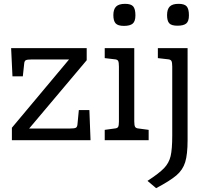

<svg xmlns="http://www.w3.org/2000/svg" viewBox="-20 -731 1077 1001"><path d="M42 -65 340 -421H145Q122 -421 114.5 -417Q107 -413 106 -398L99 -333H45L38 -480H432V-417L132 -61H345Q368 -61 375.5 -65Q383 -69 384 -84L391 -157H446L452 0H42Z M571 -652Q571 -683 585.5 -697Q600 -711 632 -711Q663 -711 674.5 -697.5Q686 -684 686 -651Q686 -620 672 -608Q658 -596 626 -596Q595 -596 583 -609Q571 -622 571 -652ZM526 -54 577 -61Q592 -62 596 -69.5Q600 -77 600 -98V-384Q600 -406 596 -413.5Q592 -421 577 -422L526 -428V-480H680V-98Q680 -77 684.5 -69.5Q689 -62 703 -61L755 -54V0H526Z M851 -652Q851 -683 865 -697Q879 -711 911 -711Q942 -711 953.5 -697.5Q965 -684 965 -651Q965 -620 951 -608.5Q937 -597 905 -597Q874 -597 862.5 -609.5Q851 -622 851 -652ZM749 212Q809 173 835 146Q861 119 869.5 83Q878 47 878 -25V-384Q878 -406 873.5 -413.5Q869 -421 855 -422L803 -428V-480H958V0Q958 74 945.5 114.5Q933 155 899.5 183.5Q866 212 794 250Z"/></svg>

Font: Enriqueta
Style: Regular
Weight: 400
Designer: Viviana Monsalve, Gustavo Ibarra
Foundry: 72Puntos
Version: Version 2.000